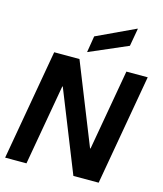

<svg xmlns="http://www.w3.org/2000/svg" viewBox="-138 -1072 998 1174"><g transform="rotate(15 361.0 -485.5)"><path d="M7 0 130 -700H290L494 -189H497L587 -700H722L599 0H439L235 -511H232L142 0ZM324 -753 341 -857 584 -971H587L567 -858Z"/></g></svg>

Font: DM Sans 36pt
Style: Bold Italic
Weight: 700
Italic angle: -10°
Designer: Colophon Foundry, Jonny Pinhorn
Foundry: Colophon Foundry
Version: Version 4.004;gftools[0.9.30]